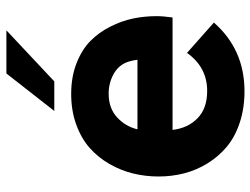

<svg xmlns="http://www.w3.org/2000/svg" viewBox="-116 -692 819 628"><g transform="rotate(-90 294.0 -377.5)"><path d="M509.3 -766.6 342.3 -609.9H245.6L368.2 -766.6ZM555.7 -275.4Q555.7 -253.9 551.3 -223.1H183.6Q189.5 -172.9 221.7 -141.4Q253.9 -109.9 311 -109.9Q388.7 -109.9 435.5 -175.8L534.7 -87.9Q446.8 12.2 310.1 12.2Q254.4 12.2 207.8 -3.2Q161.1 -18.6 128.9 -45.4Q96.7 -72.3 74.5 -108.2Q52.2 -144 41.7 -184.6Q31.2 -225.1 31.2 -269Q31.2 -311.5 41 -351.8Q50.8 -392.1 72 -429.2Q93.3 -466.3 124.3 -493.9Q155.3 -521.5 200.9 -538.1Q246.6 -554.7 301.3 -554.7Q356.4 -554.7 401.1 -537.4Q445.8 -520 474.1 -492.2Q502.4 -464.4 521.2 -427.2Q540 -390.1 547.9 -352.5Q555.7 -314.9 555.7 -275.4ZM302.2 -432.1Q254.4 -432.1 224.6 -404.5Q194.8 -377 185.5 -337.9H413.1Q411.1 -353 407.7 -364.3Q397.9 -397.9 367.9 -415Q337.9 -432.1 302.2 -432.1Z"/></g></svg>

Font: Acari Sans Neue Black
Style: Regular
Weight: 900
Designer: Alfredo Marco Pradil
Foundry: Alfredo Marco Pradil
Version: Version 1.045;June 16, 2019;FontCreator 11.5.0.2425 64-bit; 